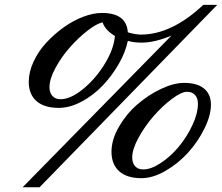

<svg xmlns="http://www.w3.org/2000/svg" viewBox="-20 -714 916 792"><path d="M73.2 58.6 687.5 -567.4Q618.2 -538.1 563.5 -538.1Q533.2 -538.1 507.3 -545.4Q498 -499.5 470 -450.4Q441.9 -401.4 403.6 -361.1Q365.2 -320.8 316.7 -294.9Q268.1 -269 222.7 -269Q162.1 -269 130.4 -297.1Q98.6 -325.2 98.6 -376.5Q98.6 -417 118.4 -459.7Q138.2 -502.4 170.7 -537.6Q203.1 -572.8 242.2 -600.8Q281.2 -628.9 323 -644.8Q364.7 -660.6 400.4 -660.6Q502 -660.6 507.3 -580.6Q539.6 -571.3 561 -571.3Q688 -571.3 818.4 -693.8H876L143.1 58.6ZM229.5 -304.7Q270 -304.7 319.6 -344.2Q369.1 -383.8 406 -440.9Q442.9 -498 451.7 -547.9Q453.1 -556.2 454.1 -565.4Q413.1 -590.3 403.3 -621.6Q378.4 -616.7 340.8 -587.4Q303.2 -558.1 268.6 -519Q233.9 -480 209 -434.1Q184.1 -388.2 184.1 -354.5Q184.1 -331.5 196.3 -318.1Q208.5 -304.7 229.5 -304.7ZM563.5 21Q503.4 21 471.7 -7.6Q439.9 -36.1 439.9 -87.9Q439.9 -138.2 470.5 -190.9Q501 -243.7 545.9 -282.7Q590.8 -321.8 643.6 -346.9Q696.3 -372.1 739.7 -372.1Q793.5 -372.1 821.8 -348.6Q850.1 -325.2 850.1 -282.7Q850.1 -237.8 823.2 -183.6Q796.4 -129.4 755.9 -84.5Q715.3 -39.6 662.8 -9.3Q610.4 21 563.5 21ZM570.8 -15.1Q603.5 -15.1 643.8 -42Q684.1 -68.8 717.3 -108.6Q750.5 -148.4 773.4 -197.3Q796.4 -246.1 796.4 -286.1Q796.4 -309.1 784.4 -322.3Q772.5 -335.4 751.5 -335.4Q728.5 -335.4 689.7 -306.4Q650.9 -277.3 614.7 -236.3Q578.6 -195.3 552 -147Q525.4 -98.6 525.4 -64.9Q525.4 -41.5 537.4 -28.3Q549.3 -15.1 570.8 -15.1Z"/></svg>

Font: Elstob 18pt Medium
Style: Italic
Weight: 500
Italic angle: -20°
Designer: Peter S. Baker
Version: Version 1.015